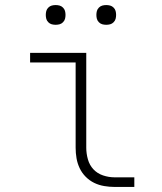

<svg xmlns="http://www.w3.org/2000/svg" viewBox="-20 -739 640 759"><path d="M433 0Q413 0 392 -3.5Q371 -7 352.5 -16Q334 -25 319 -40Q304 -55 295 -74Q286 -93 282.5 -113.5Q279 -134 279 -155V-492H99V-530H321V-155Q321 -132 327.5 -109Q334 -86 349.5 -69.5Q365 -53 387.5 -45.5Q410 -38 433 -38H511V0ZM400 -641Q392 -641 384.5 -643Q377 -645 371 -651Q365 -657 363 -664.5Q361 -672 361 -680Q361 -688 363 -695.5Q365 -703 371 -709Q377 -715 384.5 -717Q392 -719 400 -719Q408 -719 415.5 -717Q423 -715 429 -709Q435 -703 437 -695.5Q439 -688 439 -680Q439 -672 437 -664.5Q435 -657 429 -651Q423 -645 415.5 -643Q408 -641 400 -641ZM200 -641Q192 -641 184.5 -643Q177 -645 171 -651Q165 -657 163 -664.5Q161 -672 161 -680Q161 -688 163 -695.5Q165 -703 171 -709Q177 -715 184.5 -717Q192 -719 200 -719Q208 -719 215.5 -717Q223 -715 229 -709Q235 -703 237 -695.5Q239 -688 239 -680Q239 -672 237 -664.5Q235 -657 229 -651Q223 -645 215.5 -643Q208 -641 200 -641Z"/></svg>

Font: Iosevka Curly XLtEx
Style: Regular
Weight: 200
Width: 7
Monospace: yes
Designer: Belleve Invis
Foundry: Belleve Invis
Version: Version 11.1.0; ttfautohint (v1.8.3)